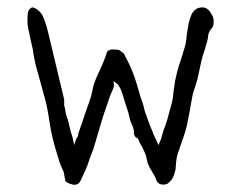

<svg xmlns="http://www.w3.org/2000/svg" viewBox="-20 -493 653 527"><path d="M236.3 -84Q236.3 -84 236.3 -84ZM188.5 -110.4Q193.4 -118.2 194.3 -120.1Q194.3 -124 195.3 -127.9Q196.3 -131.8 198.2 -135.7L214.8 -184.6Q229.5 -225.6 230.5 -230.5Q233.4 -245.1 236.3 -256.8Q242.2 -276.4 252 -295.9Q260.7 -314.5 268.6 -335Q273.4 -351.6 276.4 -353.5L280.3 -355.5Q284.2 -357.4 288.1 -357.4L303.7 -356.4Q306.6 -356.4 311.5 -352.5Q318.4 -347.7 319.3 -346.7L320.3 -345.7Q320.3 -344.7 334 -318.4Q342.8 -299.8 349.6 -280.3Q356.4 -259.8 361.8 -240.2Q367.2 -220.7 372.1 -209L377.9 -186.5Q381.8 -174.8 387.7 -159.2Q396.5 -135.7 398.4 -132.8Q399.4 -127.9 408.2 -109.4L415 -94.7L421.9 -111.3Q423.8 -118.2 428.7 -134.8Q434.6 -149.4 439.5 -166Q444.3 -183.6 448.2 -198.2Q453.1 -213.9 454.1 -222.7Q456.1 -236.3 457 -247.1Q459 -259.8 460.9 -272.5Q466.8 -299.8 470.7 -311.5L478.5 -335L487.3 -364.3Q489.3 -370.1 491.2 -382.8L492.2 -393.6L494.1 -407.2Q497.1 -424.8 498 -429.7Q501 -441.4 504.9 -451.2Q508.8 -460.9 516.6 -466.8Q523.4 -472.7 536.1 -472.7Q548.8 -472.7 557.6 -459Q567.4 -445.3 566.4 -433.6Q566.4 -421.9 562.5 -417Q555.7 -408.2 554.7 -407.2V-406.2L552.7 -401.4Q551.8 -399.4 551.8 -397.5Q550.8 -385.7 547.9 -377Q544.9 -367.2 542 -356.4Q535.2 -337.9 532.2 -323.2Q526.4 -296.9 524.4 -287.1Q522.5 -276.4 519.5 -267.6Q516.6 -257.8 512.7 -246.1Q508.8 -236.3 504.9 -211.9Q499 -180.7 499 -178.7L492.2 -145.5Q489.3 -132.8 483.4 -116.2Q478.5 -101.6 473.6 -87.9Q465.8 -67.4 464.8 -58.6Q462.9 -45.9 462.9 -42Q461.9 -29.3 461.9 -28.3Q460 -21.5 458 -13.7Q455.1 -5.9 451.2 0Q446.3 6.8 440.4 10.7Q435.5 13.7 428.7 13.7Q413.1 13.7 409.2 1Q405.3 -9.8 389.6 -35.2Q384.8 -44.9 382.8 -55.7Q380.9 -67.4 376 -77.1Q371.1 -88.9 368.2 -92.8Q364.3 -99.6 362.3 -103.5Q361.3 -108.4 358.4 -112.3Q354.5 -117.2 354.5 -114.3Q354.5 -114.3 353.5 -115.2Q348.6 -120.1 347.7 -126Q346.7 -129.9 347.7 -133.8Q346.7 -137.7 344.7 -145.5Q340.8 -153.3 337.9 -161.1Q334 -177.7 332 -184.6Q331.1 -187.5 321.3 -217.8Q314.5 -242.2 311.5 -248Q304.7 -261.7 300.8 -263.7L291 -270.5L293 -259.8Q293 -255.9 290 -248Q281.2 -228.5 280.3 -224.6Q262.7 -173.8 259.8 -163.1L236.3 -84Q224.6 -54.7 220.7 -41Q217.8 -32.2 202.1 1Q195.3 16.6 179.7 13.7Q161.1 8.8 159.2 2.9L155.3 -18.6V-19.5V-20.5Q154.3 -21.5 146.5 -40Q142.6 -48.8 139.6 -60.5Q122.1 -116.2 117.2 -150.4Q110.4 -197.3 103.5 -221.7Q93.8 -255.9 85 -289.1Q75.2 -320.3 70.3 -355.5V-356.4Q60.5 -398.4 60.5 -401.4V-402.3Q53.7 -424.8 55.7 -447.3Q55.7 -459 58.6 -463.9Q59.6 -466.8 63.5 -469.7Q65.4 -471.7 68.4 -472.7Q77.1 -471.7 85.9 -463.9Q94.7 -456.1 98.6 -446.3Q103.5 -434.6 107.4 -421.9Q111.3 -407.2 112.3 -403.3L156.2 -219.7Q156.2 -217.8 156.2 -212.9V-205.1V-204.1V-203.1Q158.2 -199.2 160.2 -183.6Q162.1 -173.8 167 -162.1L173.8 -132.8Q173.8 -132.8 173.8 -132.8Q179.7 -114.3 179.7 -114.3V-113.3L183.6 -94.7ZM344.7 -145.5Q343.8 -145.5 343.8 -145.5ZM492.2 -393.6Z"/></svg>

Font: ToneOZ-YinPZ-Tsuipita-TC
Style: Regular
Weight: 400
Designer: ÂÆ£ÂøóÂáåJeffrey Xuan(jeffreyx@gmail.com, ToneOZ.com) ÈòøÂù§(cjkFonts)
Foundry: ToneOZ
Version: Version 0.24071